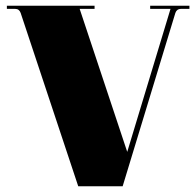

<svg xmlns="http://www.w3.org/2000/svg" viewBox="-20 -650 685 670"><path d="M253 0 52 -605Q47 -619 33 -619H4V-630H310V-619H258L424 -120L575 -619H504V-630H641V-619H611Q597 -619 592 -605L408 0Z"/></svg>

Font: Arapey Black-Display
Style: Regular
Weight: 900
Designer: Eduardo Rodriguez Tunni
Foundry: Eduardo Rodriguez Tunni
Version: Version 4.000